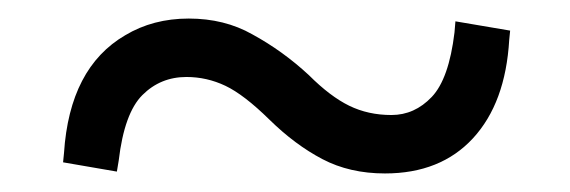

<svg xmlns="http://www.w3.org/2000/svg" viewBox="-20 -476 615 207"><path d="M313 -395Q336 -372 356.5 -362Q377 -352 402 -352Q427 -352 445.5 -371.5Q464 -391 470 -441L471 -453L530 -443L529 -433Q525 -365 490 -327Q455 -289 395 -289Q357 -289 327.5 -304.5Q298 -320 270.5 -347Q243 -374 223 -383.5Q203 -393 181 -393Q153 -393 133.5 -373.5Q114 -354 108 -303L106 -291L48 -301L49 -311Q55 -403 115 -438Q145 -456 183.5 -456Q222 -456 252 -439Q285 -421 313 -395Z"/></svg>

Font: Early Summer Mincho Screen
Style: Regular
Weight: 400
Designer: GuiWonder
Version: Version 1.002